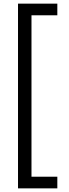

<svg xmlns="http://www.w3.org/2000/svg" viewBox="-20 -819 380 1055"><path d="M295 216V152H153V-735H295V-799H79V216Z"/></svg>

Font: Noto Sans Sinhala UI Condensed
Style: Regular
Weight: 400
Width: 3
Designer: Jelle Bosma - Monotype Design Team
Foundry: Monotype Imaging Inc.
Version: Version 2.006